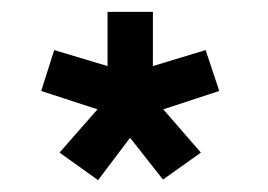

<svg xmlns="http://www.w3.org/2000/svg" viewBox="-20 -710 453 324"><path d="M238 -598.5 327 -625.5 350 -556.5 255.5 -525.5 319 -452.5 255 -407 199.5 -477.5 145.5 -406 80.5 -452.5 144.5 -525.5 49.5 -556.5 71.5 -625.5 161.5 -598.5V-690H238Z"/></svg>

Font: League Spartan ExtraBold
Style: Regular
Weight: 800
Foundry: The League of Moveable Type
Version: Version 2.002